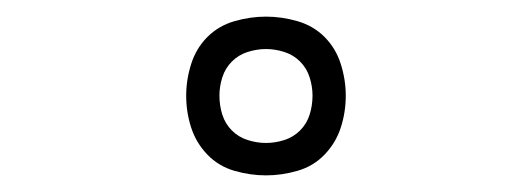

<svg xmlns="http://www.w3.org/2000/svg" viewBox="-20 -775 640 231"><path d="M300 -564Q281 -564 262 -569.5Q243 -575 229.5 -589Q216 -603 210 -621.5Q204 -640 204 -660Q204 -679 210 -698Q216 -717 229.5 -730.5Q243 -744 262 -749.5Q281 -755 300 -755Q319 -755 338 -749.5Q357 -744 370.5 -730.5Q384 -717 390 -698Q396 -679 396 -660Q396 -640 390 -621.5Q384 -603 370.5 -589Q357 -575 338 -569.5Q319 -564 300 -564ZM300 -603Q311 -603 322 -606.5Q333 -610 341 -618Q349 -626 352.5 -637Q356 -648 356 -660Q356 -671 352.5 -682Q349 -693 341 -701Q333 -709 322 -712.5Q311 -716 300 -716Q289 -716 278 -712.5Q267 -709 259 -701Q251 -693 247.5 -682Q244 -671 244 -660Q244 -648 247.5 -637Q251 -626 259 -618Q267 -610 278 -606.5Q289 -603 300 -603Z"/></svg>

Font: Iosevka SS04 XLt Ex
Style: Regular
Weight: 200
Width: 7
Monospace: yes
Designer: Belleve Invis
Foundry: Belleve Invis
Version: Version 19.0.0; ttfautohint (v1.8.4)